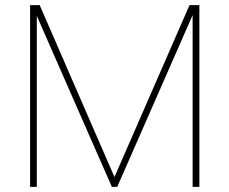

<svg xmlns="http://www.w3.org/2000/svg" viewBox="-20 -731 897 751"><path d="M135.3 -710.9 427.7 -38.6 721.2 -710.9H750.5L438.5 0H417.5L105.5 -710.9ZM124 -710.9V-343.3V0H97.7V-710.9ZM759.8 -710.9V0H733.4V-343.3V-710.9Z"/></svg>

Font: Heebo Thin
Style: Regular
Weight: 250
Designer: Oded Ezer
Foundry: Ezer Type House
Version: Version 3.100